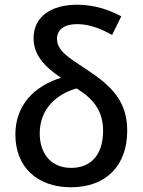

<svg xmlns="http://www.w3.org/2000/svg" viewBox="-20 -782 603 812"><path d="M280 10C427 10 518 -80 518 -229C518 -352 455 -417 345 -489C270 -538 221 -568 221 -618C221 -654 249 -680 307 -680C357 -680 409 -660 454 -634L493 -713C444 -739 382 -762 307 -762C196 -762 122 -712 122 -620C122 -550 167 -501 238 -453C122 -417 45 -335 45 -213C45 -77 136 10 280 10ZM281 -72C195 -72 148 -133 148 -218C148 -325 224 -386 304 -408C376 -364 416 -312 416 -229C416 -130 367 -72 281 -72Z"/></svg>

Font: Noto Sans Mono SemiCondensed Medium
Style: Regular
Weight: 500
Width: 4
Designer: Monotype Design Team
Foundry: Monotype Imaging Inc.
Version: Version 2.014